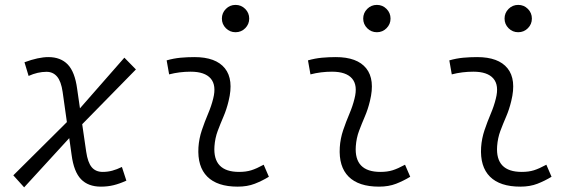

<svg xmlns="http://www.w3.org/2000/svg" viewBox="-20 -764 2384 796"><path d="M80.1 12.7 35.2 -37.1 257.3 -257.8 239.7 -382.8Q233.4 -426.8 216.6 -446.5Q199.7 -466.3 172.9 -466.3Q136.2 -466.3 98.6 -449.2L81.5 -505.9Q139.2 -527.3 180.7 -527.3Q231.4 -527.3 261 -496.6Q290.5 -465.8 299.8 -396L311.5 -314.9L495.6 -524.9L543.5 -476.1L320.8 -249L337.4 -134.8Q343.8 -90.8 360.1 -71Q376.5 -51.3 405.8 -51.3Q426.3 -51.3 445.3 -56.4Q464.4 -61.5 485.4 -71.8L503.9 -15.1Q476.1 -2.4 451.2 3.7Q426.3 9.8 398.4 9.8Q345.7 9.8 315.9 -21Q286.1 -51.8 276.9 -121.6L267.1 -191.4Z M1073.2 -81.1 1094.7 -31.2Q1066.9 -14.2 1036.1 -2.2Q1005.4 9.8 965.3 9.8Q880.9 9.8 839.4 -31.7Q797.9 -73.2 802.7 -153.3Q805.2 -189.9 816.9 -224.6Q828.6 -259.3 842.5 -292Q856.4 -324.7 863.8 -355Q877.9 -410.2 853.5 -438.5Q829.1 -466.8 770.5 -466.8Q724.1 -466.8 681.2 -455.6L670.9 -513.7Q699.7 -522 728.5 -524.7Q757.3 -527.3 786.1 -527.3Q875 -527.3 912.4 -480.7Q949.7 -434.1 927.7 -345.2Q919.4 -310.5 906.5 -280.5Q893.6 -250.5 882.6 -221.2Q871.6 -191.9 869.1 -157.7Q861.8 -51.3 971.2 -51.3Q1000 -51.3 1021.7 -58.1Q1043.5 -64.9 1073.2 -81.1ZM956.5 -630.4Q933.1 -630.4 916.5 -647Q899.9 -663.6 899.9 -687Q899.9 -710.4 916.5 -727.1Q933.1 -743.7 956.5 -743.7Q980 -743.7 996.6 -727.1Q1013.2 -710.4 1013.2 -687Q1013.2 -663.6 996.6 -647Q980 -630.4 956.5 -630.4Z M1659.2 -81.1 1680.7 -31.2Q1652.8 -14.2 1622.1 -2.2Q1591.3 9.8 1551.3 9.8Q1466.8 9.8 1425.3 -31.7Q1383.8 -73.2 1388.7 -153.3Q1391.1 -189.9 1402.8 -224.6Q1414.6 -259.3 1428.5 -292Q1442.4 -324.7 1449.7 -355Q1463.9 -410.2 1439.5 -438.5Q1415 -466.8 1356.4 -466.8Q1310.1 -466.8 1267.1 -455.6L1256.8 -513.7Q1285.6 -522 1314.5 -524.7Q1343.3 -527.3 1372.1 -527.3Q1460.9 -527.3 1498.3 -480.7Q1535.6 -434.1 1513.7 -345.2Q1505.4 -310.5 1492.4 -280.5Q1479.5 -250.5 1468.5 -221.2Q1457.5 -191.9 1455.1 -157.7Q1447.8 -51.3 1557.1 -51.3Q1585.9 -51.3 1607.7 -58.1Q1629.4 -64.9 1659.2 -81.1ZM1542.5 -630.4Q1519 -630.4 1502.4 -647Q1485.8 -663.6 1485.8 -687Q1485.8 -710.4 1502.4 -727.1Q1519 -743.7 1542.5 -743.7Q1565.9 -743.7 1582.5 -727.1Q1599.1 -710.4 1599.1 -687Q1599.1 -663.6 1582.5 -647Q1565.9 -630.4 1542.5 -630.4Z M2245.1 -81.1 2266.6 -31.2Q2238.8 -14.2 2208 -2.2Q2177.2 9.8 2137.2 9.8Q2052.7 9.8 2011.2 -31.7Q1969.7 -73.2 1974.6 -153.3Q1977.1 -189.9 1988.8 -224.6Q2000.5 -259.3 2014.4 -292Q2028.3 -324.7 2035.6 -355Q2049.8 -410.2 2025.4 -438.5Q2001 -466.8 1942.4 -466.8Q1896 -466.8 1853 -455.6L1842.8 -513.7Q1871.6 -522 1900.4 -524.7Q1929.2 -527.3 1958 -527.3Q2046.9 -527.3 2084.2 -480.7Q2121.6 -434.1 2099.6 -345.2Q2091.3 -310.5 2078.4 -280.5Q2065.4 -250.5 2054.4 -221.2Q2043.5 -191.9 2041 -157.7Q2033.7 -51.3 2143.1 -51.3Q2171.9 -51.3 2193.6 -58.1Q2215.3 -64.9 2245.1 -81.1ZM2128.4 -630.4Q2105 -630.4 2088.4 -647Q2071.8 -663.6 2071.8 -687Q2071.8 -710.4 2088.4 -727.1Q2105 -743.7 2128.4 -743.7Q2151.9 -743.7 2168.5 -727.1Q2185.1 -710.4 2185.1 -687Q2185.1 -663.6 2168.5 -647Q2151.9 -630.4 2128.4 -630.4Z"/></svg>

Font: Cascadia Mono Light
Style: Italic
Weight: 300
Italic angle: -10°
Monospace: yes
Designer: Aaron Bell
Foundry: Saja Typeworks
Version: Version 2404.023; ttfautohint (v1.8.4)